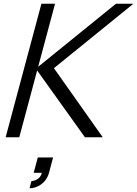

<svg xmlns="http://www.w3.org/2000/svg" viewBox="-20 -740 739 1035"><path d="M10.4 0H83.9L180.3 -360L437.9 0H533.9L270.7 -372.5L699.3 -720H605.3L185.7 -380L276.8 -720H203.3ZM139.2 275C180.2 275 229.1 247.5 244.1 191.5L266.2 109H183.7L161.6 191.5H205.6C197.9 227.5 161.6 236 149.6 236Z"/></svg>

Font: Manrope
Style: RegularItalic
Weight: 400
Italic angle: -15°
Designer: Mikhail Sharanda
Foundry: Mikhail Sharanda
Version: Version 4.502;hotconv 1.0.109;makeotfexe 2.5.65596